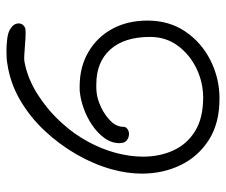

<svg xmlns="http://www.w3.org/2000/svg" viewBox="-74 -596 718 611"><g transform="rotate(90 285.5 -291.0)"><path d="M143 48Q124 48 104 45.5Q84 43 73 36Q55 25 55 9Q55 -4 68 -11Q71 -13 85 -13Q93 -13 103.5 -12.5Q114 -12 124 -11Q139 -10 153 -9Q167 -8 175 -9Q232 -19 285 -54Q338 -89 375 -132Q407 -167 431 -211Q455 -255 467 -300Q479 -345 479 -387Q479 -440 459 -483.5Q439 -527 397.5 -552.5Q356 -578 291 -578Q243 -578 199 -557Q155 -536 126.5 -498Q98 -460 98 -409Q98 -327 138 -282.5Q178 -238 249 -238Q256 -238 262 -238Q268 -238 275 -239Q296 -241 321.5 -253Q347 -265 365.5 -283.5Q384 -302 384 -324Q384 -332 391 -337Q398 -342 407 -342Q418 -342 427 -335Q436 -328 436 -312Q436 -286 419.5 -263.5Q403 -241 377.5 -224Q352 -207 324.5 -197.5Q297 -188 276 -186Q271 -185 265.5 -185Q260 -185 255 -185Q194 -185 146.5 -212.5Q99 -240 72.5 -288.5Q46 -337 46 -401Q46 -470 81 -521.5Q116 -573 173 -601.5Q230 -630 294 -630Q373 -630 426 -596Q479 -562 506 -506Q533 -450 533 -383Q533 -336 519 -286Q503 -229 471.5 -174.5Q440 -120 396.5 -73.5Q353 -27 299 4.5Q245 36 184 45Q169 48 143 48Z"/></g></svg>

Font: Twinkle Star
Style: Regular
Weight: 400
Designer: Robert E. Leuschke
Foundry: Robert E. Leuschke
Version: Version 2.010; ttfautohint (v1.8.3)